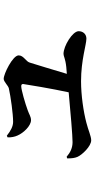

<svg xmlns="http://www.w3.org/2000/svg" viewBox="243 -781 514 1040"><g transform="rotate(-90 500.0 -261.0)"><path d="M162 -154C162 -128 164 -114 170 -99C181 -73 228 -24 260 -24C282 -24 315 -40 355 -50C415 -66 505 -79 580 -79C695 -79 778 -50 811 -50C835 -50 851 -68 851 -92C851 -125 771 -174 728 -174C715 -174 704 -164 657 -159L620 -156C642 -228 669 -321 681 -357C687 -378 720 -390 720 -417C720 -449 620 -498 593 -498C577 -498 556 -473 541 -470C496 -460 403 -447 360 -447C336 -447 311 -460 285 -481L276 -477C275 -458 279 -438 286 -423C300 -390 339 -350 369 -350C388 -350 400 -360 423 -368C458 -381 533 -403 553 -403C561 -403 565 -400 565 -393C562 -371 540 -238 520 -146C412 -136 286 -125 250 -125C219 -125 194 -137 171 -157Z"/></g></svg>

Font: Noto Serif CJK KR
Style: Bold
Weight: 700
Designer: Ryoko NISHIZUKA 西塚涼子 (kana & ideographs); Frank Grießhammer (Latin, Greek & Cyrillic); Wenlong ZHANG 张文龙 (bopomofo); San
Foundry: Adobe
Version: Version 2.001;hotconv 1.1.0;makeotfexe 2.6.0